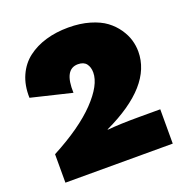

<svg xmlns="http://www.w3.org/2000/svg" viewBox="-122 -779 849 888"><g transform="rotate(-20 302.5 -335.0)"><path d="M50.8 0V-140.1Q195.3 -216.3 270.8 -295.2Q346.2 -374 346.2 -435.1Q346.2 -461.4 333.3 -478.3Q320.3 -495.1 292 -495.1Q223.6 -495.1 228 -377.9L28.8 -425.8Q26.9 -486.8 48.1 -534.2Q69.3 -581.5 107.9 -610.8Q146.5 -640.1 197.3 -655Q248 -669.9 308.1 -669.9Q366.2 -669.9 413.1 -656Q460 -642.1 489.5 -620.1Q519 -598.1 538.8 -569.3Q558.6 -540.5 566.9 -512Q575.2 -483.4 575.2 -455.1Q575.2 -285.6 318.8 -165V-163.1Q380.4 -168.9 476.1 -168.9H579.1V0Z"/></g></svg>

Font: Work Sans Black
Style: Regular
Weight: 900
Designer: Wei Huang
Foundry: Wei Huang
Version: Version 2.012